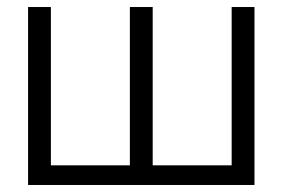

<svg xmlns="http://www.w3.org/2000/svg" viewBox="-20 -527 805 547"><path d="M640 0V-507H705V0ZM110 0V-56H364V0ZM60 0V-507H125V0ZM402 0V-56H656V0ZM350 0V-507H415V0Z"/></svg>

Font: TikTok Sans Light
Style: Regular
Weight: 300
Version: Version 4.000